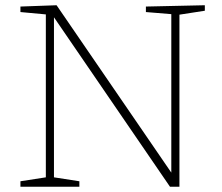

<svg xmlns="http://www.w3.org/2000/svg" viewBox="-20 -713 848 733"><path d="M537 -688 762 -693V-672L665 -657V0H629L186 -647V-36L283 -21V0H58V-21L155 -36V-658L58 -667V-688L196 -693L634 -54V-659L537 -667Z"/></svg>

Font: Bitter Pro ExtraLight
Style: Regular
Weight: 275
Designer: Sol Matas, and Bitter project Authors
Foundry: Sol Matas
Version: Version 1.010